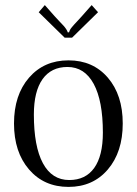

<svg xmlns="http://www.w3.org/2000/svg" viewBox="-20 -716 537 754"><path d="M263 -568H234L132 -668L156 -696L194 -653Q201 -645 213 -632.5Q225 -620 230 -614.5Q235 -609 240 -601.5Q245 -594 246 -589H251Q252 -593 254.5 -598Q257 -603 262.5 -609.5Q268 -616 272.5 -621Q277 -626 286.5 -636Q296 -646 302 -653L340 -696L365 -668ZM384 -195Q384 -320 348 -386.5Q312 -453 245 -453Q181 -453 147 -405Q113 -357 113 -266Q113 -141 148.5 -75Q184 -9 252 -9Q316 -9 350 -56.5Q384 -104 384 -195ZM94 -50.5Q35 -119 35 -231Q35 -343 94 -411Q153 -479 249 -479Q345 -479 403.5 -411Q462 -343 462 -231Q462 -119 403.5 -50.5Q345 18 249 18Q153 18 94 -50.5Z"/></svg>

Font: Foglihten068fMac
Style: Regular
Weight: 500
Designer: gluk (gluksza@wp.pl)
Foundry: gluk (gluksza@wp.pl)
Version: Version 0.68